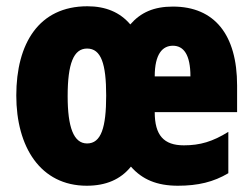

<svg xmlns="http://www.w3.org/2000/svg" viewBox="-20 -583 805 613"><path d="M532 -562C471 -562 429 -543 396 -505C363 -544 317 -563 259 -563C104 -563 32 -444 32 -278C32 -114 109 10 257 10C318 10 365 -10 398 -51C434 -10 481 10 548 10C612 10 662 -2 709 -30V-162C659 -131 619 -119 567 -119C503 -119 474 -151 474 -225H737V-310C737 -472 665 -562 532 -562ZM532 -437C566 -437 588 -409 588 -339H474C474 -411 499 -437 532 -437ZM258 -428C303 -428 319 -379 319 -278C319 -176 303 -125 258 -125C215 -125 196 -177 196 -276C196 -380 215 -428 258 -428Z"/></svg>

Font: Noto Sans Myanmar UI ExtraCondensed Black
Style: Regular
Weight: 900
Width: 2
Designer: Monotype Design Team
Foundry: Monotype Imaging Inc.
Version: Version 2.103